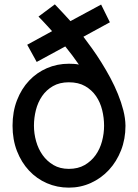

<svg xmlns="http://www.w3.org/2000/svg" viewBox="-20 -819 640 889"><path d="M488.8 -715.8 366.2 -648.9Q384.8 -624.5 406.5 -594.2Q428.2 -564 449.7 -529.5Q471.2 -495.1 491 -458.3Q510.7 -421.4 526.1 -383.5Q541.5 -345.7 551 -308.6Q560.5 -271.5 561 -236.8Q561 -175.3 540.5 -123Q520 -70.8 484.4 -32.2Q448.7 6.3 400.9 28.1Q353 49.8 298.8 49.8Q244.6 49.8 197.3 29.3Q149.9 8.8 114.5 -29.1Q79.1 -66.9 58.6 -119.6Q38.1 -172.4 38.1 -236.8Q38.1 -301.8 58.6 -354.7Q79.1 -407.7 114.5 -445.3Q149.9 -482.9 197.3 -503.4Q244.6 -523.9 298.8 -523.9Q310.1 -523.9 322 -523.2Q334 -522.5 345.2 -520Q330.1 -542 314.5 -562.7Q298.8 -583.5 282.2 -604L149.9 -532.2L106 -611.8L221.2 -674.8Q207.5 -689.9 196 -702.4Q184.6 -714.8 176.3 -723.6Q166.5 -733.9 158.2 -742.2L233.9 -798.8Q253.4 -778.3 271.5 -759Q289.6 -739.7 306.2 -721.2L448.2 -797.9ZM461.9 -236.8Q461.9 -273.4 453.1 -309.3Q444.3 -345.2 424.8 -373.8Q405.3 -402.3 374.3 -420.2Q343.3 -438 298.8 -438Q255.9 -438 225.1 -420.2Q194.3 -402.3 174.8 -373.8Q155.3 -345.2 146.2 -309.3Q137.2 -273.4 137.2 -236.8Q137.2 -200.7 147.2 -165Q157.2 -129.4 177.2 -101.1Q197.3 -72.8 227.5 -54.9Q257.8 -37.1 298.8 -37.1Q341.3 -37.1 372.1 -54.9Q402.8 -72.8 422.9 -101.1Q442.9 -129.4 452.4 -165Q461.9 -200.7 461.9 -236.8Z"/></svg>

Font: McLaren
Style: Regular
Weight: 400
Designer: Astigmatic (AOETI)
Foundry: Astigmatic (AOETI)
Version: Version 1.000